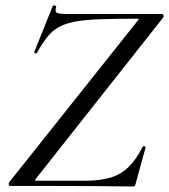

<svg xmlns="http://www.w3.org/2000/svg" viewBox="-20 -676 615 698"><path d="M464 2Q396 1 318.5 0.5Q241 0 163.5 0Q86 0 17 0Q13 0 12 -4.5Q11 -9 13 -13L480 -600Q485 -605 484.5 -606.5Q484 -608 478 -608Q396 -608 341.5 -606Q287 -604 251 -597Q215 -590 192 -576.5Q169 -563 151.5 -541Q134 -519 115 -485Q114 -481 108.5 -482.5Q103 -484 105 -488L172 -655Q174 -657 180 -655.5Q186 -654 184 -651Q179 -634 187 -629.5Q195 -625 229 -625Q285 -625 365.5 -625Q446 -625 568 -625Q573 -625 574.5 -620Q576 -615 573 -612L111 -27Q107 -22 107.5 -20.5Q108 -19 113 -19Q172 -19 217.5 -19Q263 -19 291 -19Q344 -19 382 -30.5Q420 -42 447.5 -69Q475 -96 498 -141Q499 -145 505 -144Q511 -143 509 -139L473 -8Q473 -5 470.5 -1.5Q468 2 464 2Z"/></svg>

Font: Cormorant Garamond Light Medium
Style: Italic
Weight: 500
Italic angle: -10°
Version: Version 4.001